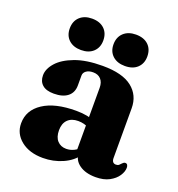

<svg xmlns="http://www.w3.org/2000/svg" viewBox="-127 -787 836 904"><g transform="rotate(20 291.0 -335.0)"><path d="M338.7 -66.3V-77.3L325.9 -78.7V-389.1Q325.9 -416.2 311.8 -431.5Q297.7 -446.9 272.7 -446.9Q251.4 -446.9 238.5 -437.5Q225.7 -428.1 225.7 -413.8V-364.4Q225.7 -328.3 201.2 -308.7Q176.8 -289 131.8 -289Q93.3 -289 74.2 -306.1Q55 -323.1 55 -353.2Q55 -385.5 83.1 -417.2Q111.1 -448.9 166.6 -469.8Q222.1 -490.8 305 -490.8Q404.1 -490.8 452.3 -452.7Q500.5 -414.7 500.5 -349.5V-100Q500.5 -88.3 505.7 -81.6Q511 -75 521.3 -75Q531.1 -75 536.4 -79.9Q541.7 -84.8 546 -89.6Q549.2 -93 552.6 -95.4Q556 -97.9 560.7 -97.9Q568.1 -97.9 571.4 -92.4Q574.8 -87 574.8 -78.5Q574.8 -59 560.8 -37.7Q546.9 -16.5 519.3 -1.6Q491.8 13.2 451 13.2Q400.8 13.2 369.8 -8.7Q338.7 -30.7 338.7 -66.3ZM35.5 -105.7Q35.5 -171.2 94.6 -210.3Q153.6 -249.5 259.7 -249.5Q290.7 -249.5 314.8 -244.7Q339 -240 355.6 -231.7L341.6 -193.5Q327.7 -200.4 314.2 -203.9Q300.8 -207.5 284.9 -207.5Q252 -207.5 233.1 -188.8Q214.3 -170.1 214.3 -136.1Q214.3 -101.4 231.2 -83.1Q248.2 -64.8 275.4 -64.8Q296.2 -64.8 315 -74.4Q333.9 -84 345.7 -99.4L357.2 -64.8Q331.3 -27.6 285.2 -7.2Q239.1 13.2 187 13.2Q119.2 13.2 77.4 -20.2Q35.5 -53.7 35.5 -105.7ZM181.9 -525.7Q143.5 -525.7 120.7 -546.8Q97.9 -568 97.9 -603.7Q97.9 -640.3 120.7 -661.6Q143.5 -682.9 181.9 -682.9Q220.8 -682.9 243.3 -661.6Q265.9 -640.3 265.9 -603.7Q265.9 -568.4 243.3 -547Q220.8 -525.7 181.9 -525.7ZM401.6 -525.7Q363.2 -525.7 340.1 -546.8Q317.1 -568 317.1 -603.7Q317.1 -639.9 340.1 -661.4Q363.2 -682.9 401.6 -682.9Q441.3 -682.9 463.8 -661.6Q486.4 -640.3 486.4 -603.7Q486.4 -568.4 463.8 -547Q441.3 -525.7 401.6 -525.7Z"/></g></svg>

Font: Fraunces
Style: Regular
Weight: 900
Version: Version 1.000;[b76b70a41]